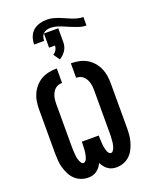

<svg xmlns="http://www.w3.org/2000/svg" viewBox="-190 -1154 980 1258"><g transform="rotate(-20 300.0 -525.0)"><path d="M202 8Q176 8 152 -1Q128 -10 109.5 -27.5Q91 -45 79.5 -68Q68 -91 61 -115.5Q54 -140 52 -165Q50 -190 50 -215V-520Q50 -548 54 -575.5Q58 -603 69.5 -628.5Q81 -654 100 -675.5Q119 -697 143 -710.5Q167 -724 195 -729.5Q223 -735 251 -735V-634Q237 -634 224.5 -630Q212 -626 202 -617Q192 -608 185.5 -596.5Q179 -585 175 -572Q171 -559 169.5 -546Q168 -533 168 -520V-215Q168 -207 168.5 -198.5Q169 -190 169.5 -181.5Q170 -173 170.5 -164.5Q171 -156 172.5 -147.5Q174 -139 176 -131Q178 -123 181.5 -115Q185 -107 190.5 -100Q196 -93 204 -93Q213 -93 219 -100.5Q225 -108 228 -116Q231 -124 233 -133Q235 -142 236.5 -150.5Q238 -159 238.5 -167.5Q239 -176 239.5 -185Q240 -194 240.5 -203Q241 -212 241 -221V-228H359V-221Q359 -212 359.5 -203Q360 -194 360.5 -185Q361 -176 361.5 -167.5Q362 -159 363.5 -150.5Q365 -142 367 -133Q369 -124 372 -116Q375 -108 381 -100.5Q387 -93 396 -93Q404 -93 409.5 -100Q415 -107 418.5 -115Q422 -123 424 -131Q426 -139 427.5 -147.5Q429 -156 429.5 -164.5Q430 -173 430.5 -181.5Q431 -190 431.5 -198.5Q432 -207 432 -215V-520Q432 -533 430.5 -546Q429 -559 425 -572Q421 -585 414.5 -596.5Q408 -608 398 -617Q388 -626 375.5 -630Q363 -634 349 -634V-735Q377 -735 405 -729.5Q433 -724 457 -710.5Q481 -697 500 -675.5Q519 -654 530.5 -628.5Q542 -603 546 -575.5Q550 -548 550 -520V-215Q550 -190 548 -165Q546 -140 539 -115.5Q532 -91 520.5 -68Q509 -45 490.5 -27.5Q472 -10 448 -1Q424 8 398 8Q383 8 367.5 4Q352 0 339 -9.5Q326 -19 316.5 -31.5Q307 -44 300 -58Q293 -44 283.5 -31.5Q274 -19 261 -9.5Q248 0 232.5 4Q217 8 202 8ZM165 -933Q165 -959 174 -984.5Q183 -1010 202.5 -1027Q222 -1044 248 -1051Q274 -1058 300 -1058Q320 -1058 339.5 -1053Q359 -1048 378 -1041Q397 -1034 415 -1025.5Q433 -1017 452 -1009.5Q471 -1002 490.5 -997Q510 -992 530 -992V-933Q504 -933 478.5 -941.5Q453 -950 429 -960L401 -972Q377 -983 351.5 -991Q326 -999 300 -999Q287 -999 274 -995Q261 -991 251.5 -981.5Q242 -972 238.5 -959Q235 -946 235 -933ZM290 -784 260 -827Q274 -835 282.5 -849.5Q291 -864 291 -880H250V-979H350V-880Q350 -865 345.5 -850.5Q341 -836 333 -824Q325 -812 314 -801.5Q303 -791 290 -784Z"/></g></svg>

Font: Iosevka SS04 Extended
Style: Bold
Weight: 700
Width: 7
Monospace: yes
Designer: Belleve Invis
Foundry: Belleve Invis
Version: Version 19.0.0; ttfautohint (v1.8.4)